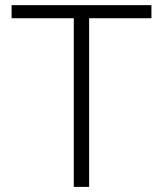

<svg xmlns="http://www.w3.org/2000/svg" viewBox="-20 -731 637 751"><path d="M572.3 -659.7H328.6V0H268.6V-659.7H25.4V-710.9H572.3Z"/></svg>

Font: SteelSelectRoboto
Style: Regular
Weight: 300
Designer: Google
Version: Version 2.137; 2017